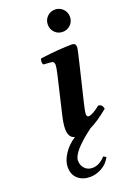

<svg xmlns="http://www.w3.org/2000/svg" viewBox="-162 -688 657 970"><g transform="rotate(-20 166.5 -203.0)"><path d="M147.9 225.1Q106.9 225.1 81.5 202.6Q56.2 180.2 56.2 140.1Q56.2 106.9 79.8 70.6Q103.5 34.2 142.6 8.8Q110.4 2 109.9 -46.4Q109.9 -74.7 122.1 -125L167 -315.9Q175.8 -354 175.8 -367.2Q175.8 -386.2 158.2 -387.2L118.2 -390.1Q113.3 -397 113.5 -407Q113.8 -417 119.1 -422.9Q221.2 -436 288.1 -436Q308.6 -436 308.6 -415Q308.6 -403.3 288.1 -320.3L243.2 -133.8Q233.9 -92.8 233.4 -82.5Q233.4 -65.9 244.1 -65.9Q264.2 -65.9 307.1 -100.1Q328.1 -100.1 333 -74.2Q273.9 -25.4 232.9 -6.8Q115.7 80.1 116.2 127Q116.2 151.9 132.1 168.9Q147.9 186 173.8 186Q210 186 243.2 149.9L257.8 158.2Q240.7 191.4 209.2 208.3Q177.7 225.1 147.9 225.1ZM225.1 -528.6Q208 -545.9 208 -571Q208 -596.2 225.1 -613.5Q242.2 -630.9 267.1 -630.9Q292 -630.9 309.6 -613.5Q327.1 -596.2 327.1 -571Q327.1 -545.9 309.6 -528.6Q292 -511.2 267.1 -511.2Q242.2 -511.2 225.1 -528.6Z"/></g></svg>

Font: Linux Libertine O
Style: Semibold Italic
Weight: 600
Italic angle: -11.5°
Designer: Philipp H. Poll
Foundry: Philipp H. Poll
Version: Version 5.1.2